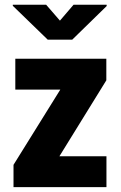

<svg xmlns="http://www.w3.org/2000/svg" viewBox="-20 -770 498 790"><path d="M418 -127V0H73.2V-127ZM417.5 -439.5 146 0H35.6V-91.8L307.1 -528.3H417.5ZM365.7 -528.3V-401.4H43V-528.3ZM169.9 -750.5 226.6 -685.1 282.7 -750.5H418.9V-745.1L277.3 -606.9H176.3L32.7 -746.1V-750.5Z"/></svg>

Font: Roboto Condensed Black
Style: Regular
Weight: 900
Designer: Christian Robertson
Foundry: Google
Version: Version 3.008; 2023